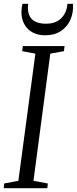

<svg xmlns="http://www.w3.org/2000/svg" viewBox="-24 -984 403 1004"><path d="M-4.5 0 -2 -24.5 72 -38.5 161 -703.5 92 -716.5 95.5 -743H313.5L310.5 -716.5L239 -703.5L151 -38.5L226 -24.5L223.5 0ZM212 -799.5Q179.5 -799.5 155.8 -810Q132 -820.5 116.5 -838.5Q101 -856.5 94 -879.5Q87 -902.5 88.5 -927.5Q89 -940 90.2 -948Q91.5 -956 93.5 -964H123.5Q119 -930.5 127.8 -907.2Q136.5 -884 158.8 -872Q181 -860 217 -860Q253 -860 277 -874.2Q301 -888.5 314 -912Q327 -935.5 328.5 -964H358Q360.5 -917.5 344 -880.5Q327.5 -843.5 294.2 -821.5Q261 -799.5 212 -799.5Z"/></svg>

Font: Merriweather 96pt Light
Style: Italic
Weight: 300
Italic angle: -7.8°
Version: Version 2.101